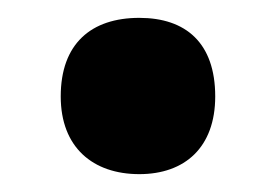

<svg xmlns="http://www.w3.org/2000/svg" viewBox="-20 -460 310 215"><path d="M48 -352C48 -295 84 -265 136 -265C187 -265 221 -295 221 -352C221 -412 188 -440 136 -440C82 -440 48 -411 48 -352Z"/></svg>

Font: Noto Sans Thai Looped Condensed ExtraBold
Style: Regular
Weight: 800
Width: 3
Designer: Sasikarn Vongin, Ben Mitchell
Foundry: The Fontpad Ltd
Version: Version 1.001